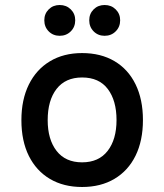

<svg xmlns="http://www.w3.org/2000/svg" viewBox="-20 -735 656 767"><path d="M308 12Q234 12 179.5 -20.2Q125 -52.5 95.2 -112.2Q65.5 -172 65.5 -255Q65.5 -337 95.2 -397.2Q125 -457.5 179.5 -490.2Q234 -523 308 -523Q382.5 -523 437.2 -490.8Q492 -458.5 521.5 -398.2Q551 -338 551 -255.5Q551 -173 521.5 -113Q492 -53 437.2 -20.5Q382.5 12 308 12ZM308 -86.5Q374.5 -86.5 410 -132.2Q445.5 -178 445.5 -255.5Q445.5 -333 410.8 -379.2Q376 -425.5 308 -425.5Q241.5 -425.5 206 -379.8Q170.5 -334 170.5 -255Q170.5 -178 206 -132.2Q241.5 -86.5 308 -86.5ZM218.5 -592Q192 -592 174.5 -609.8Q157 -627.5 157 -654Q157 -680 174.5 -697.5Q192 -715 218.5 -715Q245 -715 262.8 -697.5Q280.5 -680 280.5 -654Q280.5 -627.5 262.8 -609.8Q245 -592 218.5 -592ZM398 -592Q371.5 -592 354 -609.8Q336.5 -627.5 336.5 -654Q336.5 -680 354 -697.5Q371.5 -715 398 -715Q424.5 -715 442.2 -697.5Q460 -680 460 -654Q460 -627.5 442.2 -609.8Q424.5 -592 398 -592Z"/></svg>

Font: Overpass Mono Light SemiBold
Style: Regular
Weight: 600
Monospace: yes
Version: Version 4.000